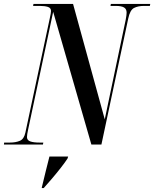

<svg xmlns="http://www.w3.org/2000/svg" viewBox="-51 -734 783 975"><path d="M-31 0 -30 -10H-1Q29 -10 50 -19Q71 -28 78 -61L202 -642Q205 -656 206.5 -664.5Q208 -673 208 -678Q208 -694 192 -699Q176 -704 151 -704H117L119 -714H320L481 -128L587 -632Q592 -658 592 -670Q592 -688 579 -696Q566 -704 536 -704H510L512 -714H712L710 -704H680Q650 -704 629.5 -693.5Q609 -683 600 -639L464 0H413L219 -674L92 -77Q86 -50 86 -38Q86 -22 102.5 -16Q119 -10 150 -10H169L167 0ZM162 215Q172 172 181.5 134.5Q191 97 200 61H295L292 71Q279 91 257.5 118.5Q236 146 212.5 173.5Q189 201 171 221H161Z"/></svg>

Font: Noto Serif Display ExtraCondensed SemiBold
Style: Italic
Weight: 600
Width: 2
Italic angle: -12°
Designer: Monotype Design Team
Foundry: Monotype Imaging Inc.
Version: Version 2.009